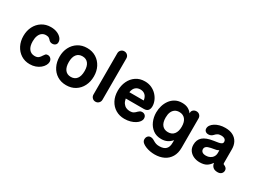

<svg xmlns="http://www.w3.org/2000/svg" viewBox="-53 -1479 3246 2443"><g transform="rotate(30 1570.0 -257.5)"><path d="M287.2 15Q214.2 15 158.5 -20.9Q102.8 -56.8 71.4 -118.8Q40 -180.8 40 -258Q40 -334.8 71.1 -396.1Q102.2 -457.5 158.8 -493.8Q215.2 -530 289.8 -530Q341.8 -530 381.5 -513.4Q421.2 -496.8 444 -470Q466.8 -443.2 467.2 -412.2Q468 -383.8 449.8 -369Q431.5 -354.2 405.8 -354.2Q389.8 -354.2 378.4 -359.6Q367 -365 359 -372.8Q349.8 -384.8 333.6 -397.2Q317.5 -409.8 286.5 -409.8Q252.8 -409.8 228 -391.8Q203.2 -373.8 189.9 -339.6Q176.5 -305.5 176.5 -257.5Q176.5 -184.5 206.9 -145.5Q237.2 -106.5 290.5 -106.5Q328.5 -106.5 347.9 -124Q367.2 -141.5 378.5 -162.2Q388.8 -178.5 399.6 -190.5Q410.5 -202.5 431.5 -202.5Q459 -202.5 477 -183Q495 -163.5 494.5 -135Q494.2 -110.8 479.2 -84.4Q464.2 -58 436.8 -35.2Q409.2 -12.5 371.2 1.2Q333.2 15 287.2 15Z M822 15Q746.8 15 689.8 -20.6Q632.8 -56.2 601.4 -118.6Q570 -181 570 -259Q570 -336.2 601.4 -397.2Q632.8 -458.2 689.8 -494.1Q746.8 -530 822 -530Q898.2 -530 955.1 -494.1Q1012 -458.2 1043.5 -397.2Q1075 -336.2 1075 -259Q1075 -181 1043.5 -118.6Q1012 -56.2 955.1 -20.6Q898.2 15 822 15ZM822 -106.5Q877.2 -106.5 907.8 -145.2Q938.2 -184 938.2 -259Q938.2 -331.2 907.8 -370Q877.2 -408.8 822 -408.8Q767 -408.8 736.8 -370Q706.5 -331.2 706.5 -259Q706.5 -184 736.8 -145.2Q767 -106.5 822 -106.5Z M1251.2 10Q1223 10 1204 -9.6Q1185 -29.2 1185 -57.5V-663.5Q1185 -691.8 1204 -710.9Q1223 -730 1251.2 -730Q1279.5 -730 1298.6 -710.9Q1317.8 -691.8 1317.8 -663.5V-57.5Q1317.8 -29.2 1298.6 -9.6Q1279.5 10 1251.2 10Z M1677.8 15Q1605.8 15 1549.4 -18.4Q1493 -51.8 1460.5 -112.5Q1428 -173.2 1428 -255.2Q1428 -331.8 1457.6 -394.1Q1487.2 -456.5 1541.8 -493.2Q1596.2 -530 1670.5 -530Q1726.8 -530 1771.1 -509Q1815.5 -488 1846.6 -454.1Q1877.8 -420.2 1894 -380.2Q1910.2 -340.2 1910.2 -301.2Q1910.2 -262.5 1891.4 -240.5Q1872.5 -218.5 1831 -218.5H1566.2Q1573.2 -178.5 1591.1 -153.2Q1609 -128 1634.6 -116.1Q1660.2 -104.2 1690.5 -104.2Q1723.5 -104.2 1743.9 -116.9Q1764.2 -129.5 1780 -147.8Q1790.2 -157.5 1802.5 -166Q1814.8 -174.5 1835 -174.5Q1861 -174.5 1878.1 -158.2Q1895.2 -142 1895 -113Q1894.8 -89.2 1878.4 -66.6Q1862 -44 1832.6 -25.6Q1803.2 -7.2 1764 3.9Q1724.8 15 1677.8 15ZM1565.8 -310.8H1777Q1770 -360.8 1742.4 -386.2Q1714.8 -411.8 1671.8 -411.8Q1629.8 -411.8 1601.9 -387.4Q1574 -363 1565.8 -310.8Z M2212.8 3Q2141 3 2091.2 -33.9Q2041.5 -70.8 2015.8 -130.2Q1990 -189.8 1990 -258.8Q1990 -309.5 2004.4 -357.6Q2018.8 -405.8 2047.2 -444.8Q2075.8 -483.8 2118.2 -506.9Q2160.8 -530 2217 -530Q2268.5 -530 2303.9 -512Q2339.2 -494 2363.5 -460.5V-470.8Q2363.5 -495.2 2382.4 -511.6Q2401.2 -528 2428.8 -528Q2457 -528 2476 -509Q2495 -490 2495 -461V-31Q2495 47.8 2462.2 103Q2429.5 158.2 2371.8 186.6Q2314 215 2237.8 215Q2204.8 215 2170.8 208.9Q2136.8 202.8 2107.8 191.1Q2078.8 179.5 2058.5 164Q2041.2 150.5 2034.8 135.5Q2028.2 120.5 2030.8 102.2Q2033 77.8 2050.5 61.2Q2068 44.8 2096 47.8Q2114.8 50 2128.6 57.5Q2142.5 65 2156.6 73.4Q2170.8 81.8 2189.8 88.1Q2208.8 94.5 2237.2 94.5Q2303 94.5 2333.8 63.1Q2364.5 31.8 2363.8 -29V-67.2Q2335.8 -33.2 2298.6 -15.1Q2261.5 3 2212.8 3ZM2243.5 -115.5Q2301 -115.5 2331.9 -154.5Q2362.8 -193.5 2362.8 -264.2Q2362.8 -335 2331.1 -373Q2299.5 -411 2244.2 -411Q2207 -411 2180.5 -393.2Q2154 -375.5 2140.2 -342.8Q2126.5 -310 2126.5 -262.5Q2126.5 -189.8 2157.6 -152.6Q2188.8 -115.5 2243.5 -115.5Z M2782.8 15Q2736.5 15 2696 -2.9Q2655.5 -20.8 2630.2 -55.4Q2605 -90 2605 -140.5Q2605 -213.8 2652.2 -255.2Q2699.5 -296.8 2806.2 -312.5Q2839.5 -317.5 2866.8 -322Q2894 -326.5 2910.4 -336.4Q2926.8 -346.2 2926.8 -366.5Q2926.8 -382.2 2918.5 -394Q2910.2 -405.8 2894.2 -412.1Q2878.2 -418.5 2854.2 -418.5Q2822.5 -418.5 2802.9 -406.6Q2783.2 -394.8 2769.5 -378.5Q2757.2 -364.8 2740.9 -356.2Q2724.5 -347.8 2703.8 -347.8Q2676.2 -347.8 2659.8 -362.4Q2643.2 -377 2643.2 -402Q2643.2 -427 2659.2 -449.6Q2675.2 -472.2 2703.4 -490.2Q2731.5 -508.2 2769.9 -518.8Q2808.2 -529.2 2852.2 -529.2Q2920.2 -529.2 2966.1 -504.5Q3012 -479.8 3035.4 -435.9Q3058.8 -392 3058.8 -334.5V-136.5Q3058.8 -124.2 3061.6 -119.6Q3064.5 -115 3073.8 -111.8Q3090 -106.2 3104.1 -92Q3118.2 -77.8 3118.2 -53.5Q3118.2 -26.8 3098.4 -8Q3078.5 10.8 3041.8 10Q3000.5 9.2 2978 -10.5Q2955.5 -30.2 2949.5 -61.5L2948.8 -68.8H2945.8Q2918.5 -28 2881.8 -6.5Q2845 15 2782.8 15ZM2812.2 -98Q2843.8 -98 2869.9 -111Q2896 -124 2911.6 -148.1Q2927.2 -172.2 2927.2 -204.5V-240.2Q2927.2 -243 2925.8 -243.1Q2924.2 -243.2 2920.5 -240.8Q2908.5 -233.2 2891.6 -229Q2874.8 -224.8 2856.2 -222.2Q2837.8 -219.8 2818.5 -215.2Q2773.2 -205.8 2755.8 -190.6Q2738.2 -175.5 2738.2 -152.8Q2738.2 -128 2756.4 -113Q2774.5 -98 2812.2 -98Z"/></g></svg>

Font: National Park
Style: Regular
Weight: 400
Designer: Andrea Herstowski, Ben Hoepner
Version: Version 1.009